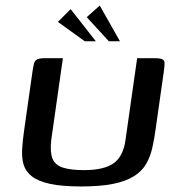

<svg xmlns="http://www.w3.org/2000/svg" viewBox="-20 -670 648 693"><path d="M542 -206Q537 -168 529.5 -135.5Q522 -103 507 -77.5Q492 -52 463.5 -34Q435 -16 389 -6.5Q343 3 273 3Q203 3 160 -6.5Q117 -16 94.5 -34Q72 -52 65 -76.5Q58 -101 60 -132.5Q62 -164 67 -199L97 -410Q100 -431 103 -441.5Q106 -452 115 -456Q124 -460 143 -460H207L165 -165Q160 -121 169.5 -97.5Q179 -74 207 -65Q235 -56 283 -56Q356 -56 390.5 -81Q425 -106 433 -165L475 -460H537Q558 -460 566 -456Q574 -452 574 -441.5Q574 -431 571 -410ZM286 -521 189 -591 235 -637 326 -521ZM373 -521 293 -608 340 -650 413 -521Z"/></svg>

Font: Genos Thin Medium
Style: Italic
Weight: 500
Italic angle: -8°
Version: Version 1.010